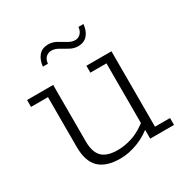

<svg xmlns="http://www.w3.org/2000/svg" viewBox="-133 -668 778 796"><g transform="rotate(-30 256.0 -270.0)"><path d="M223 10Q155 10 122 -22Q89 -54 89 -122V-361H8V-394H133V-123Q133 -73 156 -49.5Q179 -26 231 -26Q267 -26 305.5 -39.5Q344 -53 389 -91L369 -67V-361H292V-394H412V-33H484V0H370V-54L389 -58Q352 -24 307.5 -7Q263 10 223 10ZM303 -481Q284 -481 265.5 -491Q247 -501 230.5 -511Q214 -521 197 -521Q182 -521 171 -511Q160 -501 158 -481H134Q137 -512 153 -531Q169 -550 199 -550Q219 -550 237 -540Q255 -530 272 -519.5Q289 -509 306 -509Q320 -509 331 -519.5Q342 -530 344 -550H368Q365 -519 349 -500Q333 -481 303 -481Z"/></g></svg>

Font: Rokkitt ExtraLight
Style: Regular
Weight: 250
Version: Version 3.103